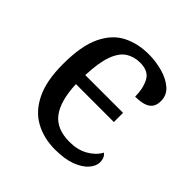

<svg xmlns="http://www.w3.org/2000/svg" viewBox="-153 -667 798 798"><g transform="rotate(45 246.0 -268.0)"><path d="M283 10Q217 10 165.5 -18Q114 -46 84.5 -106.5Q55 -167 55 -265Q55 -372 84.5 -433.5Q114 -495 164.5 -520.5Q215 -546 278 -546Q320 -546 360 -535Q400 -524 426 -501.5Q452 -479 452 -444Q452 -410 429.5 -395.5Q407 -381 363 -381Q363 -428 345.5 -462Q328 -496 278 -496Q242 -496 215 -478.5Q188 -461 172 -418Q156 -375 153 -298H375V-244H152Q156 -148 191.5 -101.5Q227 -55 303 -55Q350 -55 384.5 -74.5Q419 -94 436 -125Q453 -111 453 -86Q453 -63 434 -41Q415 -19 377.5 -4.5Q340 10 283 10Z"/></g></svg>

Font: NotoSerif-Regular
Style: Regular
Weight: 400
Designer: Monotype Design Team
Foundry: Monotype Imaging Inc.
Version: Version 2.007; ttfautohint (v1.8) -l 8 -r 50 -G 200 -x 14 -D